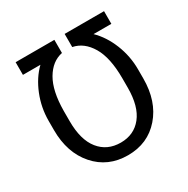

<svg xmlns="http://www.w3.org/2000/svg" viewBox="-163 -856 991 1012"><g transform="rotate(-30 332.5 -350.5)"><path d="M508.3 -356Q508.3 -481.4 467.8 -549.8Q427.2 -618.2 361.8 -630.9V-710.9H601.6V-633.8H493.2Q543.9 -584.5 573.7 -510.3Q603.5 -436 603.5 -356V-300.3Q603.5 -162.1 528.6 -75.9Q453.6 10.3 332.5 10.3Q210.9 10.3 135.3 -75.9Q59.6 -162.1 59.6 -300.3V-356Q59.6 -436 89.4 -510.3Q119.1 -584.5 169.9 -633.8H63.5V-710.9H299.3V-630.9Q234.9 -617.7 195.3 -550.3Q155.8 -482.9 154.8 -362.3V-299.3Q154.8 -185.5 202.6 -126Q250.5 -66.4 332.5 -66.4Q413.6 -66.4 460.9 -126Q508.3 -185.5 508.3 -299.3Z"/></g></svg>

Font: LXGW WenKai Screen R
Style: Regular
Weight: 400
Designer: Fontworks Inc.
Version: Version 1.235;May 31, 2022